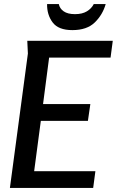

<svg xmlns="http://www.w3.org/2000/svg" viewBox="-20 -930 578 950"><path d="M115 -728H538L527 -645H223L193 -415H427L415 -332H182L149 -83H452L441 0H29L118 -665ZM503 -910Q488 -857 449 -819Q410 -781 338 -781Q269 -781 240.5 -819Q212 -857 213 -910H271Q275 -888 295 -874Q315 -860 351 -860Q387 -860 410 -874Q433 -888 444 -910Z"/></svg>

Font: Rosario SemiBold
Style: Italic
Weight: 600
Italic angle: -8.05°
Designer: Hector Gatti
Foundry: Omnibus Type
Version: Version 1.101; ttfautohint (v1.8.1.43-b0c9)